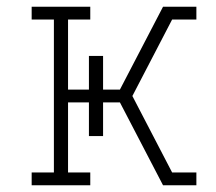

<svg xmlns="http://www.w3.org/2000/svg" viewBox="-20 -550 640 570"><path d="M74 0V-38H140V-492H74V-530H248V-492H182V-284H244V-384H286V-284H336L464 -530H563V-492H491L373 -265L491 -38H563V0H464L336 -246H286V-146H244V-246H182V-38H248V0Z"/></svg>

Font: Iosevka Curly Slab XLtEx
Style: Regular
Weight: 200
Width: 7
Monospace: yes
Designer: Belleve Invis
Foundry: Belleve Invis
Version: Version 11.1.0; ttfautohint (v1.8.3)